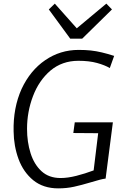

<svg xmlns="http://www.w3.org/2000/svg" viewBox="-20 -1030 694 1058"><path d="M301 8Q218.5 8 163 -37Q108.5 -82 82.2 -153.5Q56 -225 55 -306Q52 -435.5 99 -540Q146.5 -642 229.2 -698.5Q312 -755 413 -755Q450 -755 480.2 -751.8Q510.5 -748.5 541 -741.2Q571.5 -734 609 -722L585 -655Q558 -671 514.8 -683Q471.5 -695 412 -695Q322.5 -695 258 -641Q194.5 -586.5 161.8 -500.2Q129 -414 129 -320Q129 -247.5 148.5 -185.8Q168 -124 208.8 -86.5Q249.5 -49 314 -49Q353 -49 400.5 -61Q448 -73 496 -91L521 -296L384 -297L392 -356H602L562 -46Q546.5 -44 529.8 -39.5Q513 -35 479 -25Q429 -10 388 -1Q347 8 301 8ZM367 -817 249 -978 282 -1010 403 -874 566 -1010 597 -978 433 -817Z"/></svg>

Font: Merriweather Sans Light
Style: Italic
Weight: 300
Italic angle: -7.5°
Designer: Eben Sorkin
Foundry: Eben Sorkin
Version: Version 2.001; ttfautohint (v1.8.3)